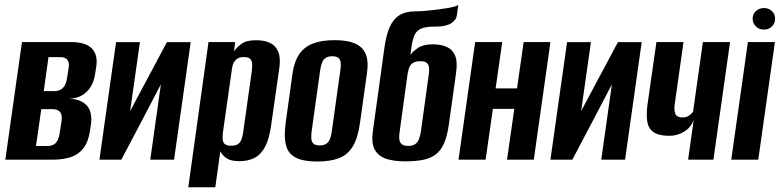

<svg xmlns="http://www.w3.org/2000/svg" viewBox="-20 -672 3284 808"><path d="M2.4 0 72.4 -495H279.3Q338.9 -495 365.5 -468.9Q392.1 -442.8 385.5 -394.3L380.2 -360.4Q373.9 -315.9 346.8 -287.8Q319.8 -259.6 273.4 -256.2V-255.8Q317.6 -255.8 344 -229.3Q370.3 -202.7 362.3 -144.7L359 -123.7Q352 -75.1 331 -48.1Q309.9 -21.1 277.2 -10.5Q244.4 0 200.3 0ZM131.4 -57.5H178.8Q193.1 -57.5 203.8 -62.5Q214.5 -67.4 221.6 -80.4Q228.8 -93.3 232 -117.2L239.1 -163.1Q241.4 -181.7 237.4 -192.5Q233.4 -203.3 223.4 -208Q213.4 -212.8 198.4 -212.8H153.8ZM164 -288.4H208.2Q231.5 -288.4 245.2 -302.4Q258.8 -316.4 262.8 -347.5L269.5 -390.5Q272.4 -410.1 262.9 -420.9Q253.4 -431.7 234.7 -431.7H184.1Z M398.4 0 468.4 -494.7H568.8L527.6 -204.5L682.5 -494.7H782.5L712.5 0H612.4L657 -317Q615.2 -237.5 574.1 -158.5Q533 -79.6 490.6 0Z M772.4 116 857.4 -495H969.5L965.1 -456.2Q976.8 -473 996.9 -487.9Q1017 -502.7 1057.8 -502.7Q1092.6 -502.7 1116.5 -491.4Q1140.4 -480 1151 -454.3Q1161.7 -428.5 1155.4 -385L1121 -144.8Q1113.6 -89.6 1096.7 -56.4Q1079.7 -23.1 1052.7 -8.4Q1025.7 6.3 987.5 6.3Q951.5 6.3 933.3 -6.2Q915.1 -18.7 907.1 -35.4L886.1 116ZM953 -58.7Q972.3 -58.7 982.2 -66.1Q992.1 -73.5 996.9 -87.1Q1001.6 -100.6 1003.6 -117L1039.7 -373.2Q1041.3 -386 1041.5 -396.6Q1041.6 -407.2 1038.8 -415.2Q1036 -423.1 1028.1 -427.5Q1020.2 -431.9 1005.4 -431.9Q991.2 -431.9 982.2 -427.1Q973.1 -422.3 967.8 -414.9Q962.4 -407.6 959.8 -399Q957.2 -390.4 956.2 -382.7L918 -114.1Q916.1 -97.4 917.3 -84.5Q918.4 -71.6 926.7 -65.2Q935 -58.7 953 -58.7Z M1316 7.7Q1275 7.7 1246.6 -0.1Q1218.1 -7.8 1201.6 -25.8Q1185.1 -43.8 1180.5 -75.5Q1175.9 -107.1 1182.3 -155.7L1211.5 -365.9Q1218.6 -412.9 1238.8 -443.2Q1259 -473.5 1295.7 -488.3Q1332.4 -503 1388 -503Q1430 -503 1458.5 -494.6Q1486.9 -486.1 1503.3 -469.2Q1519.6 -452.2 1524.5 -426.5Q1529.5 -400.8 1524.5 -365.9L1495.2 -156.4Q1486.5 -91.6 1464.7 -56Q1443 -20.4 1406.5 -6.4Q1370 7.7 1316 7.7ZM1325.5 -60Q1343.5 -60 1353.6 -67.3Q1363.6 -74.6 1368.9 -88Q1374.1 -101.3 1376.1 -117.7L1412.5 -377.9Q1415.1 -395 1413.8 -407.9Q1412.5 -420.7 1404.3 -428Q1396.2 -435.3 1378.2 -435.3Q1360.1 -435.3 1350.1 -428Q1340 -420.7 1335.1 -407.9Q1330.2 -395 1327.6 -377.9L1291.2 -117.7Q1289.2 -101.3 1290.2 -88Q1291.2 -74.6 1299.3 -67.3Q1307.5 -60 1325.5 -60Z M1683.8 7Q1637.9 7 1605.3 -3.7Q1572.6 -14.4 1557.4 -41.8Q1542.2 -69.2 1548.9 -118.3L1597.8 -471.4Q1604.8 -521.7 1619 -555.8Q1633.3 -589.9 1659.6 -607.1Q1685.9 -624.3 1729 -624.3Q1745 -624.3 1767.2 -626.1Q1789.5 -628 1813.1 -630.8Q1836.7 -633.6 1858 -637.1Q1879.3 -640.6 1892.8 -644.5Q1906.3 -648.3 1908.6 -651.6Q1907.2 -640.8 1905.7 -629.5Q1904.2 -618.2 1902.2 -606.1Q1900.1 -589.5 1880.7 -575.4Q1861.3 -561.4 1820 -560H1807.4Q1772.1 -560 1753 -551.8Q1733.9 -543.6 1725.8 -527Q1717.8 -510.4 1713.5 -485.7L1707 -441.2Q1718.7 -457.1 1740.5 -471.3Q1762.4 -485.5 1801.3 -485.5Q1833.9 -485.5 1858.4 -475.3Q1882.9 -465.1 1894.5 -439.7Q1906.1 -414.3 1899.5 -366.8L1869 -148.3Q1862 -98.3 1848.2 -67.7Q1834.4 -37.1 1812.1 -21Q1789.8 -4.9 1758.4 1.1Q1726.9 7 1683.8 7ZM1697.4 -58Q1716.5 -58 1727 -65.3Q1737.5 -72.6 1742.9 -86.4Q1748.3 -100.3 1751.2 -118.3L1784.1 -356.4Q1787 -374.4 1785.6 -387.3Q1784.1 -400.1 1776 -407.2Q1767.9 -414.4 1748.9 -414.4Q1733.4 -414.4 1723.4 -410Q1713.4 -405.6 1708 -398Q1702.6 -390.4 1700 -381.2Q1697.4 -372 1695.4 -361.8L1661.9 -118.3Q1658.9 -100.3 1660.4 -86.4Q1661.9 -72.6 1670.5 -65.3Q1679 -58 1697.4 -58Z M1909.6 0 1979.6 -495H2093.6L2065.7 -300H2155.8L2183.7 -495H2296.4L2226.4 0H2113.7L2144.3 -213.8H2054.2L2023.6 0Z M2296.4 0 2366.4 -494.7H2466.8L2425.6 -204.5L2580.5 -494.7H2680.5L2610.5 0H2510.4L2555 -317Q2513.2 -237.5 2472.1 -158.5Q2431 -79.6 2388.6 0Z M2875.8 0 2899.3 -167.5Q2888.7 -136.6 2860 -118.6Q2831.3 -100.5 2797 -100.5Q2751.5 -100.5 2729.8 -116.2Q2708.1 -131.8 2703.7 -161.6Q2699.4 -191.4 2705 -232.8L2742.5 -495H2856.5L2819.4 -232.9Q2815.8 -205.8 2822.5 -191.8Q2829.2 -177.8 2852.1 -177.8Q2868.9 -177.8 2880.2 -185.8Q2891.6 -193.8 2896.8 -202.5L2938 -495H3052.3L2982.3 0Z M3057.4 0 3127.4 -495H3241.1L3171.1 0ZM3195 -547.4Q3174.7 -547.4 3161.1 -560.7Q3147.4 -574 3147.4 -593.2Q3147.4 -612.5 3161.1 -625.3Q3174.7 -638.1 3195 -638.1Q3215.2 -638.1 3228.5 -625.3Q3241.9 -612.5 3241.9 -593.2Q3241.9 -574 3228.5 -560.7Q3215.2 -547.4 3195 -547.4Z"/></svg>

Font: Alumni Sans SC Thin
Style: Italic
Weight: 100
Italic angle: -8°
Designer: Robert E. Leuschke
Foundry: Robert E. Leuschke
Version: Version 1.016